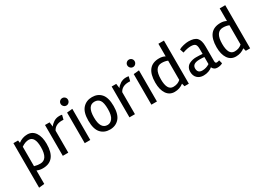

<svg xmlns="http://www.w3.org/2000/svg" viewBox="-13 -1610 3748 2729"><g transform="rotate(-30 1861.5 -245.5)"><path d="M254 -63Q379 -63 379 -262Q379 -440 278 -440Q221 -440 158 -396V-77Q208 -63 254 -63ZM151 -465Q217 -516 299 -516Q381 -516 427 -448Q473 -380 473 -263Q473 13 253 13Q201 13 158 -7V214L68 224V-507H144Z M676 0H586V-506H661L671 -431Q689 -461 730.5 -488.5Q772 -516 825 -516Q854 -516 869 -511L851 -439Q842 -440 825 -440Q716 -440 676 -361Z M1037 0H946V-502L1037 -511ZM928 -655Q928 -680 946 -697.5Q964 -715 989 -715Q1014 -715 1031.5 -697.5Q1049 -680 1049 -655Q1049 -630 1031.5 -611.5Q1014 -593 989 -593Q964 -593 946 -611.5Q928 -630 928 -655Z M1508 -51Q1450 13 1356 13Q1262 13 1206 -50Q1150 -113 1150 -250.5Q1150 -388 1208.5 -452Q1267 -516 1361 -516Q1455 -516 1510.5 -453Q1566 -390 1566 -252.5Q1566 -115 1508 -51ZM1359 -442Q1242 -442 1242 -251.5Q1242 -61 1358 -61Q1406 -61 1440 -106Q1474 -151 1474 -256Q1474 -361 1444.5 -401.5Q1415 -442 1359 -442Z M1770 0H1680V-506H1755L1765 -431Q1783 -461 1824.5 -488.5Q1866 -516 1919 -516Q1948 -516 1963 -511L1945 -439Q1936 -440 1919 -440Q1810 -440 1770 -361Z M2131 0H2040V-502L2131 -511ZM2022 -655Q2022 -680 2040 -697.5Q2058 -715 2083 -715Q2108 -715 2125.5 -697.5Q2143 -680 2143 -655Q2143 -630 2125.5 -611.5Q2108 -593 2083 -593Q2058 -593 2040 -611.5Q2022 -630 2022 -655Z M2244 -243Q2244 -516 2463 -516Q2518 -516 2559 -493V-700H2650V8H2579L2566 -41Q2503 9 2419.5 9Q2336 9 2290 -59Q2244 -127 2244 -243ZM2462 -441Q2337 -441 2337 -244Q2337 -63 2439 -63Q2512 -63 2559 -107V-423Q2517 -441 2462 -441Z M2893 13Q2828 13 2789.5 -25Q2751 -63 2751 -127Q2751 -169 2769 -198Q2787 -227 2816 -241Q2868 -266 2925 -266Q2982 -266 3031 -261V-339Q3031 -397 3011.5 -418.5Q2992 -440 2937 -440Q2882 -440 2806 -413L2785 -476Q2814 -494 2861.5 -505Q2909 -516 2944 -516Q3041 -516 3081 -474Q3121 -432 3121 -333V-90Q3121 -55 3145 -55Q3161 -55 3189 -64L3204 -8Q3170 14 3116 14Q3062 14 3038 -37Q3016 -16 2976.5 -1.5Q2937 13 2893 13ZM2912 -58Q2975 -58 3031 -94V-210Q3007 -214 2953 -214Q2836 -214 2835 -136Q2835 -58 2912 -58Z M3250 -243Q3250 -516 3469 -516Q3524 -516 3565 -493V-700H3656V8H3585L3572 -41Q3509 9 3425.5 9Q3342 9 3296 -59Q3250 -127 3250 -243ZM3468 -441Q3343 -441 3343 -244Q3343 -63 3445 -63Q3518 -63 3565 -107V-423Q3523 -441 3468 -441Z"/></g></svg>

Font: Rambla
Style: Regular
Weight: 400
Designer: Martin Sommaruga
Foundry: Martin Sommaruga
Version: Version 1.001